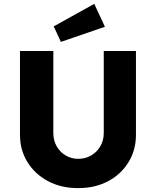

<svg xmlns="http://www.w3.org/2000/svg" viewBox="-20 -964 804 990"><path d="M383 6Q296 6 228.5 -29.5Q161 -65 122 -127.5Q83 -190 83 -269V-701H255V-278Q255 -240 272 -210Q289 -180 318.5 -162.5Q348 -145 383 -145Q420 -145 450 -162.5Q480 -180 497.5 -210Q515 -240 515 -278V-701H681V-269Q681 -190 642.5 -127.5Q604 -65 537 -29.5Q470 6 383 6ZM294 -748 257 -828 466 -944 521 -826Z"/></svg>

Font: Readex Pro
Style: Bold
Weight: 700
Designer: Bonnie Shaver-Troup, Thomas Jockin
Foundry: Lexend
Version: Version 1.203; ttfautohint (v1.8.3)